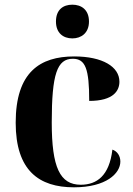

<svg xmlns="http://www.w3.org/2000/svg" viewBox="-20 -790 567 820"><path d="M289 -626C327 -626 360 -649 360 -698C360 -749 327 -770 289 -770C250 -770 219 -749 219 -698C219 -649 250 -626 289 -626ZM296 10C434 10 494 -50 494 -100C494 -124 481 -144 460 -151C447 -40 394 -1 325 -1C236 -1 201 -75 201 -267C201 -474 224 -539 291 -539C345 -539 361 -496 361 -359C465 -359 490 -403 490 -441C490 -505 418 -549 297 -549C151 -549 47 -482 47 -266C47 -61 147 10 296 10Z"/></svg>

Font: Noto Serif Display
Style: Bold
Weight: 700
Designer: Monotype Design Team
Foundry: Monotype Imaging Inc.
Version: Version 2.009